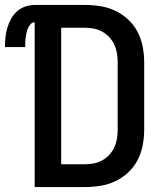

<svg xmlns="http://www.w3.org/2000/svg" viewBox="-57 -755 677 775"><path d="M83 0V-665Q73 -665 66.5 -657.5Q60 -650 56 -641Q52 -632 50 -622.5Q48 -613 46.5 -603.5Q45 -594 45 -584.5Q45 -575 45 -565H-37Q-37 -585 -35 -604.5Q-33 -624 -27.5 -642.5Q-22 -661 -12.5 -678.5Q-3 -696 11.5 -709Q26 -722 45 -728.5Q64 -735 83 -735H286Q317 -735 348.5 -730Q380 -725 408.5 -711.5Q437 -698 460.5 -676Q484 -654 498.5 -626Q513 -598 519 -566.5Q525 -535 525 -504V-231Q525 -200 519 -168.5Q513 -137 498.5 -109Q484 -81 460.5 -59Q437 -37 408.5 -23.5Q380 -10 348.5 -5Q317 0 286 0ZM190 -92H286Q304 -92 322 -95.5Q340 -99 356 -108Q372 -117 384.5 -130.5Q397 -144 404.5 -160.5Q412 -177 415 -195Q418 -213 418 -231V-504Q418 -522 415 -540Q412 -558 404.5 -574.5Q397 -591 384.5 -604.5Q372 -618 356 -627Q340 -636 322 -639.5Q304 -643 286 -643H190Z"/></svg>

Font: Iosevka Aile Semibold
Style: Regular
Weight: 600
Designer: Belleve Invis
Foundry: Belleve Invis
Version: Version 31.1.0; ttfautohint (v1.8.4)